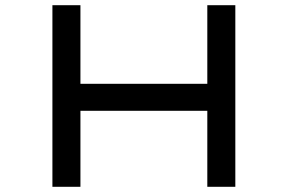

<svg xmlns="http://www.w3.org/2000/svg" viewBox="-20 -720 1109 740"><path d="M779 0V-700H887V0ZM182 0V-700H290V0ZM229 -293 230 -397H827V-293Z"/></svg>

Font: Lexend Zetta
Style: Regular
Weight: 400
Designer: Bonnie Shaver-Troup, Thomas Jockin
Foundry: Lexend
Version: Version 1.007